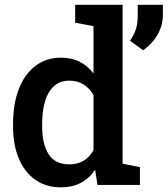

<svg xmlns="http://www.w3.org/2000/svg" viewBox="-20 -782 709 812"><path d="M238.3 10.3Q174.3 10.3 128.9 -22Q83.5 -54.2 59.3 -112.1Q35.2 -169.9 35.2 -247.1V-257.3Q35.2 -341.8 59.3 -404.8Q83.5 -467.8 129.2 -502.9Q174.8 -538.1 237.8 -538.1Q283.2 -538.1 317.1 -520.8Q351.1 -503.4 375.5 -471.2V-671.4L297.9 -686V-761.7H375.5H498.5V-89.8L571.8 -75.2V0H392.1L382.3 -64Q357.4 -27.3 321.5 -8.5Q285.6 10.3 238.3 10.3ZM272.9 -86.9Q308.1 -86.9 333.5 -102.3Q358.9 -117.7 375.5 -147V-379.9Q359.4 -408.2 333.7 -424.6Q308.1 -440.9 273.9 -440.9Q233.9 -440.9 208.3 -417.7Q182.6 -394.5 170.4 -353.3Q158.2 -312 158.2 -257.3V-247.1Q158.2 -173.8 185.3 -130.4Q212.4 -86.9 272.9 -86.9ZM585.4 -569.3 529.8 -609.9Q546.4 -633.8 554.4 -658Q562.5 -682.1 562.5 -716.3V-761.7H668.9V-720.7Q668.9 -675.3 647 -636.5Q625 -597.7 585.4 -569.3Z"/></svg>

Font: Roboto Slab LO Medium
Style: Regular
Weight: 500
Designer: Google
Version: Version 2.000